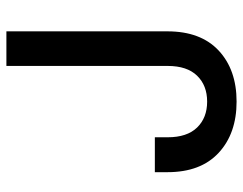

<svg xmlns="http://www.w3.org/2000/svg" viewBox="-101 -667 777 615"><g transform="rotate(-90 287.5 -359.5)"><path d="M269.5 9.8Q167.5 9.8 105.5 -47.6Q43.5 -105 43.5 -211.4V-252H155.3V-210.9Q155.3 -148.9 186.5 -116.7Q217.8 -84.5 269.5 -84.5Q321.3 -84.5 352.5 -116.7Q383.8 -148.9 383.8 -210.9V-727.5H494.6V-211.9Q494.6 -105 433.1 -47.6Q371.6 9.8 269.5 9.8Z"/></g></svg>

Font: Inter Medium
Style: Regular
Weight: 500
Designer: Rasmus Andersson
Foundry: rsms
Version: Version 4.001;git-9221beed3